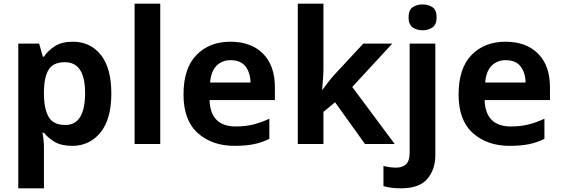

<svg xmlns="http://www.w3.org/2000/svg" viewBox="-20 -780 3044 1040"><path d="M332 -443Q441 -443 441 -275Q441 -193 415 -148Q389 -103 334 -103Q268 -103 243 -147.5Q218 -192 218 -274V-290Q220 -367 245 -405Q270 -443 332 -443ZM375 -554Q315 -554 277.5 -530Q240 -506 218 -473H212L192 -544H79V240H218V20Q218 -21 210 -61H218Q240 -33 276 -11.5Q312 10 372 10Q465 10 524 -62Q583 -134 583 -273Q583 -412 526 -483Q469 -554 375 -554Z M848 0H709V-760H848Z M1228 -554Q1114 -554 1044 -482Q974 -410 974 -268Q974 -128 1051.5 -59Q1129 10 1250 10Q1311 10 1355 1Q1399 -8 1439 -28V-137Q1394 -116 1351.5 -105.5Q1309 -95 1257 -95Q1120 -95 1115 -238H1469V-307Q1469 -425 1404.5 -489.5Q1340 -554 1228 -554ZM1229 -454Q1284 -454 1310 -420Q1336 -386 1337 -333H1118Q1123 -394 1153 -424Q1183 -454 1229 -454Z M1732 -760H1593V0H1732V-174L1795 -226L1957 0H2118L1888 -309L2105 -544H1948L1792 -376Q1775 -357 1758 -335.5Q1741 -314 1727 -294H1725Q1727 -322 1729.5 -352Q1732 -382 1732 -411Z M2193 -686Q2193 -647 2215.5 -631.5Q2238 -616 2269 -616Q2300 -616 2322.5 -631.5Q2345 -647 2345 -686Q2345 -726 2322.5 -741Q2300 -756 2269 -756Q2238 -756 2215.5 -741Q2193 -726 2193 -686ZM2152 240Q2252 240 2295 188.5Q2338 137 2338 62V-544H2199V45Q2199 94 2178 111Q2157 128 2127 128Q2093 128 2057 119V228Q2096 240 2152 240Z M2718 -554Q2604 -554 2534 -482Q2464 -410 2464 -268Q2464 -128 2541.5 -59Q2619 10 2740 10Q2801 10 2845 1Q2889 -8 2929 -28V-137Q2884 -116 2841.5 -105.5Q2799 -95 2747 -95Q2610 -95 2605 -238H2959V-307Q2959 -425 2894.5 -489.5Q2830 -554 2718 -554ZM2719 -454Q2774 -454 2800 -420Q2826 -386 2827 -333H2608Q2613 -394 2643 -424Q2673 -454 2719 -454Z"/></svg>

Font: Noto Sans UI
Style: Bold
Weight: 700
Designer: Monotype Design Team
Foundry: Monotype Imaging Inc.
Version: Version 1.901